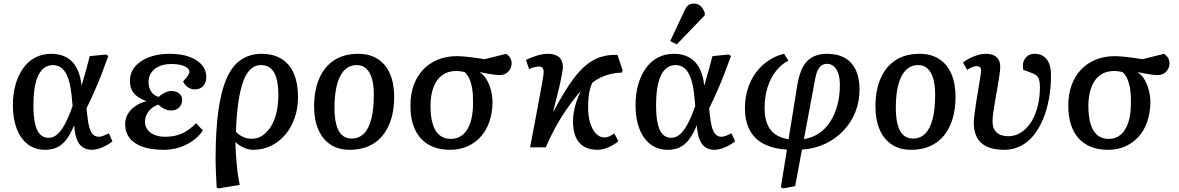

<svg xmlns="http://www.w3.org/2000/svg" viewBox="-20 -824 6596 1074"><path d="M233 14Q176 14 135.5 -17Q95 -48 73.5 -104Q52 -160 52 -234Q52 -297 66.5 -349.5Q81 -402 109 -441.5Q137 -481 177 -502Q217 -523 266 -523Q302 -523 331 -512.5Q360 -502 381.5 -481Q403 -460 417 -426.5Q431 -393 436 -347H437Q444 -371 451.5 -397.5Q459 -424 467 -452.5Q475 -481 482 -510L573 -519L586 -511Q569 -463 549 -411.5Q529 -360 507 -310.5Q485 -261 464 -218L467 -188Q472 -139 480 -111Q488 -83 501 -71Q514 -59 534 -59Q544 -59 559.5 -65Q575 -71 589 -78L609 -33Q591 -19 571 -8.5Q551 2 531 8Q511 14 493 14Q464 14 442.5 -0.5Q421 -15 409.5 -45.5Q398 -76 395 -122H394Q375 -75 352 -44.5Q329 -14 300 0Q271 14 233 14ZM252 -53Q278 -53 300.5 -72.5Q323 -92 344 -131.5Q365 -171 386 -231L383 -263Q378 -331 365 -374.5Q352 -418 330 -439Q308 -460 277 -460Q250 -460 229 -445.5Q208 -431 194 -401.5Q180 -372 173.5 -330.5Q167 -289 167 -234Q167 -173 176 -132.5Q185 -92 204 -72.5Q223 -53 252 -53Z M895 14Q825 14 777.5 -3Q730 -20 705 -52Q680 -84 680 -129Q680 -160 694.5 -185.5Q709 -211 735.5 -229.5Q762 -248 797 -257V-259Q767 -270 746.5 -285.5Q726 -301 716.5 -322.5Q707 -344 707 -372Q707 -417 735 -451Q763 -485 813.5 -504Q864 -523 928 -523Q993 -523 1038.5 -506.5Q1084 -490 1109 -461Q1134 -432 1134 -393Q1134 -363 1117 -343.5Q1100 -324 1070 -324Q1055 -324 1042.5 -329.5Q1030 -335 1020 -345Q1010 -355 1004 -368Q1024 -390 1031.5 -401Q1039 -412 1039 -422Q1039 -442 1011.5 -454Q984 -466 938 -466Q900 -466 871.5 -453.5Q843 -441 827 -418.5Q811 -396 811 -364Q811 -333 826 -311Q841 -289 868 -282Q882 -296 901.5 -305.5Q921 -315 938 -315Q966 -315 982.5 -301Q999 -287 999 -265Q999 -240 982 -223Q965 -206 938 -206Q919 -206 900.5 -214.5Q882 -223 866 -239Q833 -228 812 -202Q791 -176 791 -143Q791 -118 805 -99Q819 -80 844.5 -69.5Q870 -59 905 -59Q957 -59 997.5 -77Q1038 -95 1077 -135L1115 -94Q1091 -59 1056 -35Q1021 -11 980.5 1.5Q940 14 895 14Z M1202 230 1192 225Q1191 196 1189.5 173.5Q1188 151 1187.5 132.5Q1187 114 1186.5 97.5Q1186 81 1186 63Q1186 -97 1202 -208.5Q1218 -320 1249.5 -389.5Q1281 -459 1330 -491Q1379 -523 1444 -523Q1494 -523 1532 -506.5Q1570 -490 1596 -458.5Q1622 -427 1634.5 -382Q1647 -337 1647 -281Q1647 -219 1628.5 -165Q1610 -111 1576 -71Q1542 -31 1496.5 -8.5Q1451 14 1396 14Q1372 14 1344 2Q1316 -10 1298 -29H1297Q1297 -2 1299 29.5Q1301 61 1304 94Q1307 127 1311.5 157Q1316 187 1321 210ZM1388 -48Q1423 -48 1450 -67Q1477 -86 1497 -119Q1517 -152 1527 -196.5Q1537 -241 1537 -292Q1537 -348 1526.5 -385.5Q1516 -423 1494.5 -441.5Q1473 -460 1440 -460Q1408 -460 1383 -438Q1358 -416 1341 -370Q1324 -324 1313.5 -253.5Q1303 -183 1300 -86Q1321 -66 1342 -57Q1363 -48 1388 -48Z M1936 14Q1873 14 1828.5 -15.5Q1784 -45 1760.5 -99.5Q1737 -154 1737 -228Q1737 -318 1765.5 -384.5Q1794 -451 1849 -487Q1904 -523 1984 -523Q2048 -523 2093 -494Q2138 -465 2161.5 -411Q2185 -357 2185 -281Q2185 -214 2168.5 -159.5Q2152 -105 2120.5 -66Q2089 -27 2042.5 -6.5Q1996 14 1936 14ZM1947 -49Q1989 -49 2016.5 -77.5Q2044 -106 2057.5 -160.5Q2071 -215 2071 -294Q2071 -349 2060 -385.5Q2049 -422 2028 -441Q2007 -460 1975 -460Q1946 -460 1923 -445Q1900 -430 1884 -400Q1868 -370 1859.5 -325Q1851 -280 1851 -220Q1851 -164 1861.5 -125.5Q1872 -87 1893.5 -68Q1915 -49 1947 -49Z M2497 14Q2443 14 2401.5 -3Q2360 -20 2332 -52Q2304 -84 2289.5 -130.5Q2275 -177 2276 -236Q2276 -297 2294 -347Q2312 -397 2346 -433.5Q2380 -470 2428.5 -490Q2477 -510 2538 -510Q2551 -510 2568.5 -508.5Q2586 -507 2606 -505Q2626 -503 2647.5 -499.5Q2669 -496 2691 -493L2812 -523Q2829 -510 2835.5 -497.5Q2842 -485 2842 -471Q2842 -453 2834 -438Q2826 -423 2811 -413.5Q2796 -404 2774 -404Q2763 -404 2747 -406Q2731 -408 2710.5 -411.5Q2690 -415 2666 -420L2665 -418Q2686 -406 2701.5 -380Q2717 -354 2726 -320.5Q2735 -287 2735 -249Q2734 -193 2718 -145Q2702 -97 2671 -61.5Q2640 -26 2596 -6Q2552 14 2497 14ZM2502 -47Q2541 -47 2568.5 -70Q2596 -93 2611 -137.5Q2626 -182 2626 -247Q2627 -292 2621.5 -326Q2616 -360 2605.5 -383.5Q2595 -407 2579 -421Q2566 -424 2554 -425.5Q2542 -427 2532 -427Q2487 -427 2455 -404.5Q2423 -382 2406 -339Q2389 -296 2388 -235Q2388 -172 2400.5 -130.5Q2413 -89 2438.5 -68Q2464 -47 2502 -47Z M3323 14Q3278 14 3247 -4Q3216 -22 3200.5 -58Q3185 -94 3185 -147Q3186 -175 3190.5 -201Q3195 -227 3204.5 -255.5Q3214 -284 3229 -316Q3200 -282 3173.5 -246.5Q3147 -211 3122.5 -172Q3098 -133 3075.5 -90Q3053 -47 3033 0H2945Q2961 -81 2973 -145.5Q2985 -210 2994 -258.5Q3003 -307 3009 -340.5Q3015 -374 3018 -392.5Q3021 -411 3021 -416Q3022 -435 3015.5 -443.5Q3009 -452 2996 -452Q2985 -452 2970.5 -448.5Q2956 -445 2940 -437L2922 -488Q2947 -502 2981.5 -512.5Q3016 -523 3045 -523Q3086 -523 3107.5 -504Q3129 -485 3129 -447Q3128 -434 3122 -401Q3116 -368 3104 -318.5Q3092 -269 3075 -203L3077 -202Q3125 -292 3166.5 -353.5Q3208 -415 3249 -451.5Q3290 -488 3335 -503.5Q3380 -519 3434 -517L3463 -430L3458 -418Q3425 -417 3395.5 -410Q3366 -403 3341 -391Q3316 -379 3293 -361Q3285 -343 3280 -324Q3275 -305 3272.5 -281.5Q3270 -258 3270 -227Q3269 -178 3280.5 -139Q3292 -100 3313 -77.5Q3334 -55 3362 -55Q3375 -55 3389.5 -61.5Q3404 -68 3416 -78L3439 -34Q3423 -20 3403 -9.5Q3383 1 3363 7.5Q3343 14 3323 14Z M3716 14Q3659 14 3618.5 -17Q3578 -48 3556.5 -104Q3535 -160 3535 -234Q3535 -297 3549.5 -349.5Q3564 -402 3592 -441.5Q3620 -481 3660 -502Q3700 -523 3749 -523Q3785 -523 3814 -512.5Q3843 -502 3864.5 -481Q3886 -460 3900 -426.5Q3914 -393 3919 -347H3920Q3927 -371 3934.5 -397.5Q3942 -424 3950 -452.5Q3958 -481 3965 -510L4056 -519L4069 -511Q4052 -463 4032 -411.5Q4012 -360 3990 -310.5Q3968 -261 3947 -218L3950 -188Q3955 -139 3963 -111Q3971 -83 3984 -71Q3997 -59 4017 -59Q4027 -59 4042.5 -65Q4058 -71 4072 -78L4092 -33Q4074 -19 4054 -8.5Q4034 2 4014 8Q3994 14 3976 14Q3947 14 3925.5 -0.5Q3904 -15 3892.5 -45.5Q3881 -76 3878 -122H3877Q3858 -75 3835 -44.5Q3812 -14 3783 0Q3754 14 3716 14ZM3735 -53Q3761 -53 3783.5 -72.5Q3806 -92 3827 -131.5Q3848 -171 3869 -231L3866 -263Q3861 -331 3848 -374.5Q3835 -418 3813 -439Q3791 -460 3760 -460Q3733 -460 3712 -445.5Q3691 -431 3677 -401.5Q3663 -372 3656.5 -330.5Q3650 -289 3650 -234Q3650 -173 3659 -132.5Q3668 -92 3687 -72.5Q3706 -53 3735 -53ZM3766 -576 3729 -594 3806 -758Q3817 -784 3829 -794Q3841 -804 3860 -804Q3883 -804 3897.5 -791.5Q3912 -779 3922 -753V-738Z M4361 230 4348 223 4382 13Q4304 8 4251.5 -19.5Q4199 -47 4173 -97.5Q4147 -148 4147 -220Q4147 -277 4163 -327.5Q4179 -378 4208.5 -418Q4238 -458 4278.5 -485Q4319 -512 4366 -523L4390 -485Q4351 -465 4320.5 -426.5Q4290 -388 4273.5 -335.5Q4257 -283 4257 -219Q4257 -167 4272 -130Q4287 -93 4317 -72.5Q4347 -52 4391 -45L4440 -349Q4448 -395 4461.5 -428.5Q4475 -462 4495.5 -482.5Q4516 -503 4543.5 -513Q4571 -523 4606 -523Q4666 -523 4706.5 -499.5Q4747 -476 4767.5 -431.5Q4788 -387 4788 -324Q4788 -256 4764.5 -197Q4741 -138 4697.5 -92.5Q4654 -47 4595.5 -19.5Q4537 8 4466 13L4428 217ZM4477 -46Q4523 -53 4560 -77.5Q4597 -102 4623.5 -142.5Q4650 -183 4664 -235.5Q4678 -288 4678 -350Q4678 -386 4669.5 -412Q4661 -438 4644.5 -452.5Q4628 -467 4606 -467Q4589 -467 4576 -458Q4563 -449 4554 -430.5Q4545 -412 4540 -384Z M5076 14Q5013 14 4968.5 -15.5Q4924 -45 4900.5 -99.5Q4877 -154 4877 -228Q4877 -318 4905.5 -384.5Q4934 -451 4989 -487Q5044 -523 5124 -523Q5188 -523 5233 -494Q5278 -465 5301.5 -411Q5325 -357 5325 -281Q5325 -214 5308.5 -159.5Q5292 -105 5260.5 -66Q5229 -27 5182.5 -6.5Q5136 14 5076 14ZM5087 -49Q5129 -49 5156.5 -77.5Q5184 -106 5197.5 -160.5Q5211 -215 5211 -294Q5211 -349 5200 -385.5Q5189 -422 5168 -441Q5147 -460 5115 -460Q5086 -460 5063 -445Q5040 -430 5024 -400Q5008 -370 4999.5 -325Q4991 -280 4991 -220Q4991 -164 5001.5 -125.5Q5012 -87 5033.5 -68Q5055 -49 5087 -49Z M5597 14Q5538 14 5500 -4Q5462 -22 5444.5 -56Q5427 -90 5427 -139Q5427 -154 5431 -185.5Q5435 -217 5441 -255.5Q5447 -294 5453.5 -331Q5460 -368 5464 -395.5Q5468 -423 5468 -430Q5468 -443 5461.5 -448.5Q5455 -454 5442 -454Q5432 -454 5418 -448.5Q5404 -443 5390 -433L5367 -474Q5385 -489 5406.5 -499.5Q5428 -510 5450.5 -516.5Q5473 -523 5492 -523Q5522 -523 5540 -514Q5558 -505 5566.5 -489Q5575 -473 5575 -450Q5575 -432 5570.5 -402.5Q5566 -373 5560 -337.5Q5554 -302 5547.5 -265.5Q5541 -229 5536.5 -197Q5532 -165 5532 -145Q5532 -104 5555 -83Q5578 -62 5621 -62Q5651 -62 5678 -75.5Q5705 -89 5727 -113.5Q5749 -138 5764.5 -172Q5780 -206 5788.5 -247.5Q5797 -289 5797 -337Q5797 -363 5792.5 -378.5Q5788 -394 5776 -403Q5764 -412 5741 -420L5704 -433Q5696 -470 5714 -496.5Q5732 -523 5768 -523Q5796 -523 5816.5 -509.5Q5837 -496 5848 -470Q5859 -444 5859 -404Q5859 -334 5847.5 -271Q5836 -208 5814 -156Q5792 -104 5760.5 -65.5Q5729 -27 5687.5 -6.5Q5646 14 5597 14Z M6177 14Q6123 14 6081.5 -3Q6040 -20 6012 -52Q5984 -84 5969.5 -130.5Q5955 -177 5956 -236Q5956 -297 5974 -347Q5992 -397 6026 -433.5Q6060 -470 6108.5 -490Q6157 -510 6218 -510Q6231 -510 6248.5 -508.5Q6266 -507 6286 -505Q6306 -503 6327.5 -499.5Q6349 -496 6371 -493L6492 -523Q6509 -510 6515.5 -497.5Q6522 -485 6522 -471Q6522 -453 6514 -438Q6506 -423 6491 -413.5Q6476 -404 6454 -404Q6443 -404 6427 -406Q6411 -408 6390.5 -411.5Q6370 -415 6346 -420L6345 -418Q6366 -406 6381.5 -380Q6397 -354 6406 -320.5Q6415 -287 6415 -249Q6414 -193 6398 -145Q6382 -97 6351 -61.5Q6320 -26 6276 -6Q6232 14 6177 14ZM6182 -47Q6221 -47 6248.5 -70Q6276 -93 6291 -137.5Q6306 -182 6306 -247Q6307 -292 6301.5 -326Q6296 -360 6285.5 -383.5Q6275 -407 6259 -421Q6246 -424 6234 -425.5Q6222 -427 6212 -427Q6167 -427 6135 -404.5Q6103 -382 6086 -339Q6069 -296 6068 -235Q6068 -172 6080.5 -130.5Q6093 -89 6118.5 -68Q6144 -47 6182 -47Z"/></svg>

Font: Literata Medium
Style: Italic
Weight: 500
Italic angle: -2°
Designer: Latin by Veronika Burian and Jose Scaglione. Greek by Irene Vlachou. Cyrillic by Vera Evstafieva
Foundry: TypeTogether
Version: Version 3.103;gftools[0.9.29]